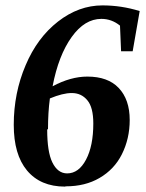

<svg xmlns="http://www.w3.org/2000/svg" viewBox="-20 -681 540 712"><path d="M224 10 221 11Q130 11 80 -49Q31 -108 31 -218Q31 -336 75 -439Q118 -541 195 -601Q272 -661 360 -661Q430 -661 498 -640L472 -491H429L425 -586Q394 -611 356 -611Q294 -611 246 -544Q197 -476 175 -361Q242 -397 304 -397Q380 -397 420 -355Q461 -312 461 -236Q461 -167 432 -109Q404 -53 349 -21Q296 10 224 10ZM158 -202 155 -201Q155 -118 174 -79Q194 -38 229 -38Q272 -38 299 -89Q326 -140 326 -223Q326 -283 304 -309Q282 -336 246 -336Q213 -336 165 -316Q158 -264 158 -202Z"/></svg>

Font: Libra Serif Modern
Style: Bold Italic
Weight: 700
Italic angle: -12°
Designer: Stefan Peev, Context Ltd
Foundry: Stefan Peev, Context Ltd
Version: Version 1.000